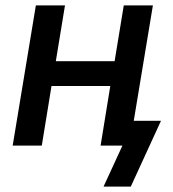

<svg xmlns="http://www.w3.org/2000/svg" viewBox="-20 -540 640 712"><path d="M364 152 434 0H353L389 -221H171L135 0H27L113 -520H221L187 -313H405L439 -520H547L476 -92H577L465 152Z"/></svg>

Font: Iosevka SmBd Ex Obl
Style: Regular
Weight: 600
Width: 7
Italic angle: -9°
Monospace: yes
Designer: Belleve Invis
Foundry: Belleve Invis
Version: Version 32.5.0; ttfautohint (v1.8.4)